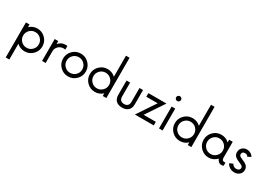

<svg xmlns="http://www.w3.org/2000/svg" viewBox="15 -1754 4215 3015"><g transform="rotate(30 2122.5 -246.0)"><path d="M278.8 -404.8Q364.3 -404.8 424.6 -344.5Q484.9 -284.2 484.9 -198.2Q484.9 -112.3 424.6 -52.2Q364.3 7.8 278.8 7.8Q196.8 7.8 137.2 -47.9V238.3H72.3V-397H137.2V-348.6Q197.3 -404.8 278.8 -404.8ZM278.8 -57.1Q337.4 -57.1 378.7 -98.4Q419.9 -139.6 419.9 -198.2Q419.9 -256.8 378.4 -298.3Q336.9 -339.8 278.8 -339.8Q219.7 -339.8 178.5 -298.6Q137.2 -257.3 137.2 -198.2Q137.2 -139.2 178.5 -98.1Q219.7 -57.1 278.8 -57.1Z M593.8 0V-397H658.7V-342.3Q707.5 -404.8 790.5 -404.8Q804.7 -404.8 820.8 -402.3V-335.9Q803.2 -339.8 790.5 -339.8Q735.4 -339.8 697 -303.2Q658.7 -266.6 658.7 -211.9V0Z M1066.4 7.8Q981 7.8 920.7 -52.2Q860.4 -112.3 860.4 -198.2Q860.4 -284.2 920.7 -344.5Q981 -404.8 1066.4 -404.8Q1152.3 -404.8 1212.6 -344.5Q1272.9 -284.2 1272.9 -198.2Q1272.9 -112.3 1212.6 -52.2Q1152.3 7.8 1066.4 7.8ZM1208 -198.2Q1208 -257.3 1166.5 -298.6Q1125 -339.8 1066.4 -339.8Q1007.8 -339.8 966.6 -298.6Q925.3 -257.3 925.3 -198.2Q925.3 -139.2 966.6 -98.1Q1007.8 -57.1 1066.4 -57.1Q1125 -57.1 1166.5 -98.4Q1208 -139.6 1208 -198.2Z M1694.3 -730H1759.3V0H1694.3V-47.9Q1634.8 7.8 1552.7 7.8Q1467.3 7.8 1407 -52.2Q1346.7 -112.3 1346.7 -198.2Q1346.7 -284.2 1407 -344.5Q1467.3 -404.8 1552.7 -404.8Q1634.8 -404.8 1694.3 -349.1ZM1694.3 -198.2Q1694.3 -257.3 1652.8 -298.6Q1611.3 -339.8 1552.7 -339.8Q1494.1 -339.8 1452.9 -298.6Q1411.6 -257.3 1411.6 -198.2Q1411.6 -139.2 1452.9 -98.1Q1494.1 -57.1 1552.7 -57.1Q1611.3 -57.1 1652.8 -98.4Q1694.3 -139.6 1694.3 -198.2Z M2046.4 7.8Q1976.6 7.8 1936.5 -29.3Q1896.5 -66.4 1896.5 -138.2V-397H1961.4V-145Q1961.4 -100.1 1984.4 -78.6Q2007.3 -57.1 2046.4 -57.1Q2085.9 -57.1 2108.6 -78.6Q2131.3 -100.1 2131.3 -145V-397H2195.8V-138.2Q2195.8 -66.4 2155.8 -29.3Q2115.7 7.8 2046.4 7.8Z M2620.6 -397 2397.5 -64.9H2619.1V0H2276.4L2499 -331.5H2292.5V-397Z M2702.1 -558.6Q2702.1 -577.1 2715.3 -590.1Q2728.5 -603 2746.6 -603Q2764.6 -603 2777.8 -590.1Q2791 -577.1 2791 -558.6Q2791 -541 2777.8 -528.1Q2764.6 -515.1 2746.6 -515.1Q2728.5 -515.1 2715.3 -528.1Q2702.1 -541 2702.1 -558.6ZM2713.9 0V-397H2778.8V0Z M3235.4 -730H3300.3V0H3235.4V-47.9Q3175.8 7.8 3093.8 7.8Q3008.3 7.8 2948 -52.2Q2887.7 -112.3 2887.7 -198.2Q2887.7 -284.2 2948 -344.5Q3008.3 -404.8 3093.8 -404.8Q3175.8 -404.8 3235.4 -349.1ZM3235.4 -198.2Q3235.4 -257.3 3193.8 -298.6Q3152.3 -339.8 3093.8 -339.8Q3035.2 -339.8 2993.9 -298.6Q2952.6 -257.3 2952.6 -198.2Q2952.6 -139.2 2993.9 -98.1Q3035.2 -57.1 3093.8 -57.1Q3152.3 -57.1 3193.8 -98.4Q3235.4 -139.6 3235.4 -198.2Z M3861.3 -55.7H3886.2V0Q3866.2 7.8 3848.1 7.8Q3818.8 7.8 3796.9 -10.5Q3774.9 -28.8 3764.2 -59.1Q3735.4 -27.8 3696.8 -10Q3658.2 7.8 3615.2 7.8Q3529.8 7.8 3469.5 -52.2Q3409.2 -112.3 3409.2 -198.2Q3409.2 -284.2 3469.5 -344.5Q3529.8 -404.8 3615.2 -404.8Q3697.8 -404.8 3756.8 -348.6V-397H3821.8V-105.5Q3821.8 -79.6 3833 -67.6Q3844.2 -55.7 3861.3 -55.7ZM3756.8 -198.2Q3756.8 -257.3 3715.3 -298.6Q3673.8 -339.8 3615.2 -339.8Q3556.6 -339.8 3515.4 -298.6Q3474.1 -257.3 3474.1 -198.2Q3474.1 -139.2 3515.4 -98.1Q3556.6 -57.1 3615.2 -57.1Q3673.8 -57.1 3715.3 -98.4Q3756.8 -139.6 3756.8 -198.2Z M4081.5 7.8Q4033.7 7.8 3993.9 -17.6Q3954.1 -43 3942.9 -79.6L4005.4 -105Q4009.8 -84 4032 -70.1Q4054.2 -56.2 4081.5 -56.2Q4107.9 -56.2 4125.7 -70.1Q4143.6 -84 4143.6 -107.9Q4143.6 -129.9 4128.4 -141.1Q4113.3 -152.3 4072.3 -168.9Q4043.5 -181.2 4025.1 -191.2Q4006.8 -201.2 3991 -215.3Q3975.1 -229.5 3967.8 -247.6Q3960.4 -265.6 3960.4 -289.1Q3960.4 -342.3 3994.6 -373.5Q4028.8 -404.8 4076.2 -404.8Q4114.7 -404.8 4148.7 -385Q4182.6 -365.2 4193.8 -337.4L4136.7 -308.1Q4121.6 -339.8 4078.6 -339.8Q4054.7 -339.8 4040.5 -327.9Q4026.4 -315.9 4026.4 -293Q4026.4 -270 4041.5 -258.1Q4056.6 -246.1 4097.7 -229.5Q4117.2 -221.7 4129.6 -215.6Q4142.1 -209.5 4158.7 -198.5Q4175.3 -187.5 4185.1 -175.8Q4194.8 -164.1 4201.9 -146.7Q4209 -129.4 4209 -108.9Q4209 -57.6 4172.1 -24.9Q4135.3 7.8 4081.5 7.8Z"/></g></svg>

Font: Now
Style: Regular
Weight: 400
Designer: Alfredo Marco Pradil
Foundry: Alfredo Marco Pradil
Version: Version 1.200;hotconv 1.0.109;makeotfexe 2.5.65596